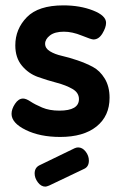

<svg xmlns="http://www.w3.org/2000/svg" viewBox="-20 -501 454 715"><path d="M293 128 163 190Q153 194 149 194Q133 194 121 178Q109 162 109 145Q109 124 126 115L258 51Q265 48 271 48Q287 48 299 63.5Q311 79 311 97Q311 120 293 128ZM201 -89Q274 -89 274 -132Q274 -156 249.5 -170Q225 -184 190.5 -193Q156 -202 121 -214.5Q86 -227 61.5 -256.5Q37 -286 37 -332Q37 -393 80 -437Q123 -481 216 -481Q278 -481 326.5 -462Q375 -443 375 -416Q375 -399 361.5 -376.5Q348 -354 328 -354Q320 -354 284.5 -368.5Q249 -383 218 -383Q184 -383 166 -369Q148 -355 148 -338Q148 -321 166 -310Q184 -299 210.5 -293Q237 -287 268 -276.5Q299 -266 325.5 -252Q352 -238 370 -208.5Q388 -179 388 -137Q388 -69 339.5 -30Q291 9 204 9Q129 9 76 -17Q23 -43 23 -77Q23 -95 36 -114.5Q49 -134 66 -134Q77 -134 93.5 -123Q110 -112 137 -100.5Q164 -89 201 -89Z"/></svg>

Font: Dosis
Style: Bold
Weight: 700
Designer: Edgar Tolentino, Pablo Impallari, Igino Marini
Foundry: Edgar Tolentino, Pablo Impallari, Igino Marini
Version: Version 1.007